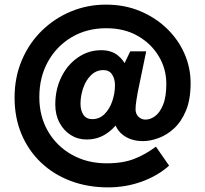

<svg xmlns="http://www.w3.org/2000/svg" viewBox="-20 -753 887 830"><path d="M354 -150Q316 -150 285.5 -169.5Q255 -189 237 -223Q219 -257 219 -301Q219 -367 245.5 -420.5Q272 -474 317.5 -505Q363 -536 417 -536Q460 -536 487.5 -515Q515 -494 529 -460Q543 -426 543 -386Q543 -344 530 -302Q517 -260 492 -225.5Q467 -191 432.5 -170.5Q398 -150 354 -150ZM447 57Q359 57 285 29Q211 1 157 -50.5Q103 -102 73 -173Q43 -244 43 -331Q43 -419 74.5 -493Q106 -567 161 -620.5Q216 -674 287 -703.5Q358 -733 438 -733Q518 -733 584.5 -705.5Q651 -678 700.5 -630.5Q750 -583 777 -522Q804 -461 804 -394Q804 -323 784 -275Q764 -227 732.5 -198Q701 -169 665 -156Q629 -143 599 -143Q541 -143 505 -175Q469 -207 469 -270Q469 -275 469.5 -281.5Q470 -288 471 -295L495 -431L543 -531H612L575 -352Q573 -340 569.5 -318.5Q566 -297 566 -280Q566 -261 578.5 -248.5Q591 -236 609 -236Q630 -236 650.5 -251Q671 -266 685 -300Q699 -334 699 -391Q699 -455 666.5 -509.5Q634 -564 576 -597.5Q518 -631 439 -631Q355 -631 289.5 -592Q224 -553 187 -486Q150 -419 150 -333Q150 -250 187.5 -185.5Q225 -121 291 -84Q357 -47 441 -47Q512 -47 561 -66.5Q610 -86 654 -119L711 -37Q662 7 593 32Q524 57 447 57ZM379 -238Q410 -238 432 -260Q454 -282 465.5 -316Q477 -350 477 -385Q477 -412 464.5 -431Q452 -450 427 -450Q396 -450 373.5 -428Q351 -406 339.5 -372Q328 -338 328 -304Q328 -276 340.5 -257Q353 -238 379 -238Z"/></svg>

Font: Gabarito Medium
Style: Regular
Weight: 500
Designer: Leandro Assis / Alvaro Franca / Felipe Casaprima
Foundry: Naipe Foundry
Version: Version 1.000